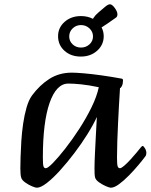

<svg xmlns="http://www.w3.org/2000/svg" viewBox="-20 -863 703 896"><path d="M152 13Q145 13 128.5 6Q112 -1 97 -12Q82 -23 79 -34Q75 -46 75 -77Q75 -96 76 -130Q77 -164 79.5 -204.5Q82 -245 88 -286Q94 -327 104 -361.5Q114 -396 129 -417Q166 -467 211.5 -495.5Q257 -524 315 -524Q333 -524 369.5 -521Q406 -518 452.5 -511.5Q499 -505 548 -496Q554 -495 554 -488Q554 -472 549 -462Q544 -452 540 -452Q540 -449 538.5 -426.5Q537 -404 535 -368Q533 -332 531 -290Q529 -248 527.5 -206Q526 -164 526 -129Q526 -96 529 -87Q532 -78 540 -78Q546 -78 559.5 -89.5Q573 -101 588.5 -118Q604 -135 617 -150.5Q630 -166 637 -175Q643 -182 645 -182Q650 -182 656.5 -171Q663 -160 663 -149Q663 -139 658 -133Q647 -118 626.5 -93.5Q606 -69 582 -44.5Q558 -20 535.5 -3.5Q513 13 497 13Q491 13 474.5 6Q458 -1 442.5 -12Q427 -23 424 -34Q422 -41 421.5 -51.5Q421 -62 421 -77Q421 -102 423 -145Q425 -188 427.5 -234Q430 -280 432 -317Q415 -280 387.5 -236Q360 -192 327 -148.5Q294 -105 260.5 -68Q227 -31 198.5 -9Q170 13 152 13ZM194 -78Q203 -78 227.5 -103Q252 -128 284.5 -169.5Q317 -211 349.5 -261Q382 -311 407 -362Q432 -413 441 -456Q393 -466 358 -469.5Q323 -473 299 -473Q243 -473 211.5 -383Q180 -293 180 -128Q180 -95 183 -86.5Q186 -78 194 -78ZM357 -599Q311 -599 281 -626Q251 -653 251 -694Q251 -734 281.5 -761Q312 -788 358 -788Q389 -788 414 -775L416 -779Q425 -793 439 -804.5Q453 -816 469 -830Q484 -843 493 -843Q503 -843 515.5 -826Q528 -809 528 -796Q528 -792 526.5 -787.5Q525 -783 520 -780Q498 -764 481.5 -753Q465 -742 454 -735Q464 -716 464 -694Q464 -654 433.5 -626.5Q403 -599 357 -599ZM358 -641Q381 -641 397.5 -656Q414 -671 414 -693Q414 -715 397.5 -730.5Q381 -746 358 -746Q335 -746 319 -730.5Q303 -715 303 -693Q303 -671 319 -656Q335 -641 358 -641Z"/></svg>

Font: BriemHand
Style: Regular
Weight: 400
Designer: Gunnlaugur SE Briem, Eben Sorkin
Foundry: Sorkin Type
Version: Version 1.001; ttfautohint (v1.8.4.7-5d5b)